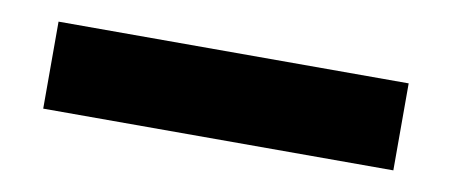

<svg xmlns="http://www.w3.org/2000/svg" viewBox="-29 -71 620 263"><g transform="rotate(10 280.5 60.5)"><path d="M37 121V0H524V121Z"/></g></svg>

Font: Txt Sans
Style: Bold
Weight: 700
Designer: Open Source
Foundry: XRLN
Version: Version 1.0